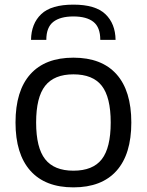

<svg xmlns="http://www.w3.org/2000/svg" viewBox="-20 -799 634 829"><path d="M114 -627Q115 -697 158 -738Q201 -779 297 -779Q392 -779 435 -738Q478 -697 479 -627H413Q413 -681 383.5 -704.5Q354 -728 297 -728Q240 -728 210 -704.5Q180 -681 180 -627ZM297 10Q175 10 111 -62Q47 -134 47 -270Q47 -407 111 -478.5Q175 -550 297 -550Q419 -550 483 -478.5Q547 -407 547 -270Q547 -133 483 -61.5Q419 10 297 10ZM297 -62Q381 -62 419.5 -111.5Q458 -161 458 -270Q458 -379 419.5 -428.5Q381 -478 297 -478Q214 -478 175 -428.5Q136 -379 136 -270Q136 -161 175 -111.5Q214 -62 297 -62Z"/></svg>

Font: Encode Sans Normal
Style: Regular
Weight: 400
Designer: Pablo Impallari, Andres Torresi
Foundry: Pablo Impallari, Andres Torresi
Version: Version 1.000; ttfautohint (v1.00) -l 8 -r 50 -G 200 -x 14 -